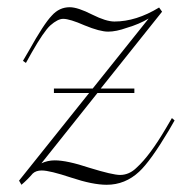

<svg xmlns="http://www.w3.org/2000/svg" viewBox="-20 -511 508 537"><path d="M300 -450.8Q360.8 -450.8 425 -490L433.3 -478.3L261.7 -263.3H355.8V-250.8H252.5L95.8 -54.2Q113.3 -62.5 133.3 -62.5Q167.5 -62.5 230 -41.7Q295 -21.7 315.8 -21.7Q341.7 -21.7 362.5 -42.5Q399.2 -75.8 444.2 -152.5L460.8 -180.8L468.3 -174.2L452.5 -146.7Q400.8 -60 369.2 -30.8Q330 5.8 278.3 5.8Q239.2 5.8 179.2 -14.2Q119.2 -34.2 96.7 -34.2Q80.8 -34.2 71.7 -25.8Q56.7 -8.3 40 5.8L33.3 -5.8L229.2 -250.8H130.8V-263.3H239.2L395.8 -459.2Q369.2 -443.3 335 -433.3Q305 -422.5 282.5 -422.5Q259.2 -422.5 216.7 -440Q175 -458.3 156.7 -458.3Q141.7 -458.3 120.8 -440Q102.5 -423.3 68.3 -363.3L52.5 -335L44.2 -340.8L60.8 -369.2Q102.5 -444.2 125 -467.5Q145.8 -490.8 175 -490.8Q197.5 -490.8 238.3 -470Q276.7 -450.8 300 -450.8Z"/></svg>

Font: Sirivennela
Style: Regular
Weight: 400
Designer: Appaji Ambarisha Darbha
Foundry: Appaji Ambarisha Darbha
Version: Version 1.00; ttfautohint (v1.8.4.7-5d5b)